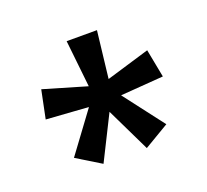

<svg xmlns="http://www.w3.org/2000/svg" viewBox="-71 -844 538 500"><g transform="rotate(-20 198.5 -594.5)"><path d="M241 -761 226 -631 346 -667 361 -589 242 -580 327 -469 258 -428 199 -550 138 -428 71 -469 153 -580 36 -588 52 -666 171 -631 157 -761Z"/></g></svg>

Font: Noto Sans Ethiopic ExtraCondensed
Style: Regular
Weight: 400
Width: 2
Designer: Monotype Design Team
Foundry: Monotype Imaging Inc.
Version: Version 2.102; ttfautohint (v1.8.4.7-5d5b)